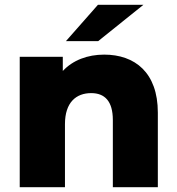

<svg xmlns="http://www.w3.org/2000/svg" viewBox="-20 -778 736 798"><path d="M413 -551C344 -551 283 -528 241 -483V-542H62V0H250V-262C250 -353 297 -391 359 -391C415 -391 449 -358 449 -279V0H636V-310C636 -477 540 -551 413 -551ZM388 -607 576 -758H387L254 -607Z"/></svg>

Font: Montserrat-Alt1 ExtBd
Style: Regular
Weight: 800
Designer: Differentunic
Foundry: Differentunic
Version: Version 7.222